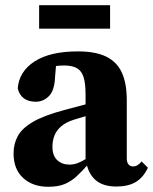

<svg xmlns="http://www.w3.org/2000/svg" viewBox="-20 -701 587 736"><path d="M165 15Q106 15 69 -18.5Q32 -52 32 -113Q32 -150 48.5 -180Q65 -210 107.5 -234.5Q150 -259 226 -279Q252 -286 278.5 -293Q305 -300 331 -307Q357 -314 383 -320V-279Q352 -269 320.5 -259.5Q289 -250 263 -242Q234 -233 215.5 -217.5Q197 -202 189 -182Q181 -162 181 -139Q181 -104 199.5 -87Q218 -70 246 -70Q261 -70 275.5 -75Q290 -80 308 -91Q326 -102 351 -120L359 -69H316Q294 -44 273.5 -25Q253 -6 228 4.5Q203 15 165 15ZM426 14Q374 14 345.5 -11.5Q317 -37 310 -83L308 -86V-338Q308 -381 300.5 -405Q293 -429 275 -439.5Q257 -450 225 -450Q205 -450 184 -446.5Q163 -443 133 -435L197 -477L191 -405Q189 -354 167.5 -332.5Q146 -311 117 -311Q89 -311 71.5 -324Q54 -337 48 -362Q53 -427 112.5 -465.5Q172 -504 279 -504Q345 -504 386 -484.5Q427 -465 446.5 -424Q466 -383 466 -316V-93Q466 -79 472.5 -71Q479 -63 490 -63Q499 -63 506.5 -67.5Q514 -72 523 -82L547 -58Q529 -20 500 -3Q471 14 426 14ZM130 -591V-681H402V-591Z"/></svg>

Font: Source Serif 4 18pt
Style: Bold
Weight: 700
Designer: Frank Grießhammer
Foundry: Adobe Systems Incorporated
Version: Version 4.004;hotconv 1.0.116;makeotfexe 2.5.65601